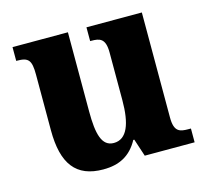

<svg xmlns="http://www.w3.org/2000/svg" viewBox="-84 -633 801 740"><g transform="rotate(-15 316.0 -263.0)"><path d="M242 10C305 10 351 -13 382 -70H386L409 0H608V-55H599C564 -55 541 -59 541 -117V-536H320V-481H324C358 -481 381 -476 381 -419V-229C381 -136 360 -78 307 -78C259 -78 246 -130 246 -220V-536H25V-481H28C74 -481 85 -468 85 -410V-188C85 -54 133 10 242 10Z"/></g></svg>

Font: Noto Serif Armenian SemiCondensed
Style: Bold
Weight: 700
Width: 4
Designer: Monotype Design Team
Foundry: Monotype Imaging Inc.
Version: Version 2.008